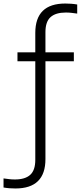

<svg xmlns="http://www.w3.org/2000/svg" viewBox="-93 -838 458 1088"><path d="M-5.5 230Q-21 230 -38.5 228.8Q-56 227.5 -73 224.5V173Q-55 175.5 -40.5 177.2Q-26 179 -8.5 179Q49 179 78 153Q107 127 107 68V-491H6V-541.5H107V-651.5Q107 -818 277 -818Q292.5 -818 310 -816.8Q327.5 -815.5 344.5 -812.5V-761Q326.5 -763.5 312 -765.2Q297.5 -767 280 -767Q222.5 -767 193.5 -741Q164.5 -715 164.5 -656V-541.5H325.5V-491H164.5V63.5Q164.5 230 -5.5 230Z"/></svg>

Font: Encode Sans SemiCondensed SemiCondensed Light
Style: Regular
Weight: 300
Width: 4
Designer: Multiple Designers
Foundry: Impallari Type
Version: Version 3.000; ttfautohint (v1.8.3) -l 8 -r 50 -G 200 -x 14 